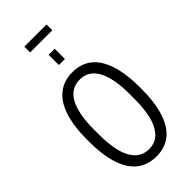

<svg xmlns="http://www.w3.org/2000/svg" viewBox="-313 -1070 1144 1144"><g transform="rotate(-45 259.0 -498.0)"><path d="M259 12Q188 12 138 -27Q88 -66 62.5 -144.5Q37 -223 37 -343Q37 -463 62.5 -541.5Q88 -620 138 -659Q188 -698 259 -698Q332 -698 381 -659Q430 -620 455.5 -541.5Q481 -463 481 -343Q481 -223 455.5 -144.5Q430 -66 381 -27Q332 12 259 12ZM259 -50Q295 -50 322.5 -66.5Q350 -83 369.5 -117Q389 -151 399 -202.5Q409 -254 409 -325V-363Q409 -434 399 -485Q389 -536 369.5 -570Q350 -604 322.5 -620Q295 -636 259 -636Q224 -636 196 -620Q168 -604 148.5 -570Q129 -536 119 -485Q109 -434 109 -363V-325Q109 -254 119 -202.5Q129 -151 148.5 -117Q168 -83 196 -66.5Q224 -50 259 -50ZM233 -785V-871H284V-785ZM165 -959V-1008H352V-959Z"/></g></svg>

Font: Archivo ExtraCondensed Light
Style: Regular
Weight: 300
Width: 2
Designer: Hector Gatti
Foundry: Omnibus-Type
Version: Version 2.001